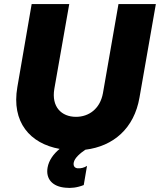

<svg xmlns="http://www.w3.org/2000/svg" viewBox="-20 -720 783 940"><path d="M301 199C327 202 357 199 390 186L406 92C393 101 376 105 361 104C345 103 338 92 341 76C345 53 374 29 398 13C535 -4 637 -91 663 -243L743 -700H560L484 -264C470 -187 415 -148 352 -148C281 -148 231 -197 246 -285L319 -700H135L65 -294C35 -122 127 -17 272 9C241 34 219 66 213 100C203 156 237 194 301 199Z"/></svg>

Font: Fixel Display ExtraBold
Style: Italic
Weight: 800
Italic angle: -10°
Designer: AlfaBravo + MacPaw
Foundry: Kyrylo Tkachov, Marchela Mozhyna, Serhii Makarenko, Maria Weinstein, Zakhar Kryvoshyya
Version: Version 1.210;Glyphs 3.2 (3217)